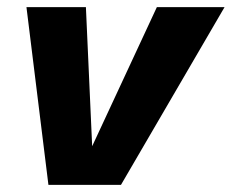

<svg xmlns="http://www.w3.org/2000/svg" viewBox="-20 -520 652 540"><path d="M421.2 -500H611.6L320.2 0H116.2L54.4 -500H221.6L242.4 -38.4L209.2 -44.2Z"/></svg>

Font: Work Sans
Style: Italic
Weight: 400
Italic angle: -13°
Designer: Wei Huang
Foundry: Wei Huang
Version: Version 2.012